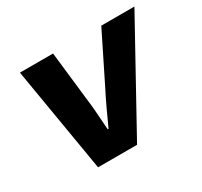

<svg xmlns="http://www.w3.org/2000/svg" viewBox="-111 -646 833 793"><g transform="rotate(-30 305.0 -250.0)"><path d="M148 0 64 -500H222L248 -270Q253 -233 255.5 -194.5Q258 -156 261 -116H265Q282 -154 300.5 -193.5Q319 -233 338 -270L452 -500H610L334 0Z"/></g></svg>

Font: Source Code Pro ExtraLight Black
Style: Italic
Weight: 900
Italic angle: -11°
Monospace: yes
Version: Version 1.016;hotconv 1.0.116;makeotfexe 2.5.65601